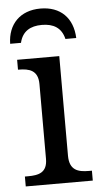

<svg xmlns="http://www.w3.org/2000/svg" viewBox="-53 -777 427 811"><g transform="rotate(-5 160.0 -371.5)"><path d="M36.1 -42H22.9V0H307.1V-42H293.9C249.5 -42 211.9 -51.3 211.9 -113.8V-536.1H33.2V-494.1H36.1C80.6 -494.1 118.2 -484.4 118.2 -425.8V-108.9C118.2 -50.3 81.5 -42 36.1 -42ZM9.8 -606H55.7C66.9 -654.3 101.1 -673.8 149.9 -673.8C198.7 -673.8 232.9 -654.3 244.1 -606H290C286.6 -691.9 234.4 -743.2 149.9 -743.2C63.5 -743.2 11.2 -688.5 9.8 -606Z"/></g></svg>

Font: The Erased English
Style: Regular
Weight: 400
Designer: Monotype Design team + ligartures altered by 180 Amsterdam
Foundry: Monotype Imaging Inc.
Version: Version 1.030;Glyphs 3.1.2 (3151)